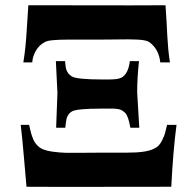

<svg xmlns="http://www.w3.org/2000/svg" viewBox="-20 -712 727 732"><path d="M628 -474H591Q586 -524 550 -551Q544 -555 534 -557.5Q524 -560 504.5 -561Q485 -562 468.5 -562Q452 -562 417.5 -561.5Q383 -561 360 -561Q343 -561 316.5 -561Q290 -561 275.5 -561Q261 -561 240.5 -561Q220 -561 208.5 -560.5Q197 -560 184 -559Q171 -558 163 -556Q155 -554 150 -551Q129 -540 116.5 -518Q104 -496 103 -474H69Q74 -505 77 -534.5Q80 -564 83 -614.5Q86 -665 88 -692Q611 -691 611 -692Q613 -666 615 -629.5Q617 -593 618 -572.5Q619 -552 621.5 -525Q624 -498 628 -474ZM511 -225H477Q470 -267 458 -281Q455 -284 451 -287Q446 -291 440 -293.5Q434 -296 424.5 -297Q415 -298 410 -298Q405 -298 390 -298Q375 -298 371 -298Q271 -298 254 -287Q249 -284 245.5 -280.5Q242 -277 239.5 -272.5Q237 -268 235.5 -265Q234 -262 233 -255Q232 -248 231.5 -246Q231 -244 230 -235.5Q229 -227 229 -225H194L199 -358L193 -479H228Q228 -477 229 -470Q230 -463 230 -461Q230 -459 231 -453.5Q232 -448 233 -446Q234 -444 236 -439.5Q238 -435 240 -432.5Q242 -430 245.5 -427Q249 -424 253 -421Q272 -409 370 -409Q373 -409 384 -409Q395 -409 398.5 -409Q402 -409 410.5 -409.5Q419 -410 423 -410.5Q427 -411 433 -412.5Q439 -414 443 -416Q447 -418 450 -421Q470 -437 475 -479H510Q503 -418 503 -360ZM653 -236Q640 -138 633 0Q81 1 81 0Q78 -34 71 -115Q64 -196 59 -236H91Q91 -234 94.5 -220.5Q98 -207 99 -202.5Q100 -198 104.5 -186.5Q109 -175 113 -169Q117 -163 124 -156Q131 -149 139 -145Q156 -137 182.5 -133.5Q209 -130 230 -129.5Q251 -129 298 -129.5Q345 -130 371 -130Q425 -130 462.5 -130Q500 -130 525.5 -133.5Q551 -137 567 -145Q578 -150 585.5 -158Q593 -166 598.5 -178Q604 -190 606.5 -196Q609 -202 612.5 -218Q616 -234 617 -236Z"/></svg>

Font: GFS Artemisia
Style: Bold
Weight: 700
Designer: Designed by Takis Katsoulidis.
Foundry: Designed by Takis Katsoulidis.
Version: Version 1.0